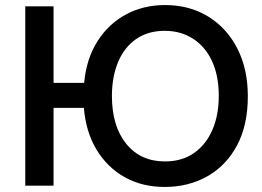

<svg xmlns="http://www.w3.org/2000/svg" viewBox="-20 -735 1037 760"><path d="M632 5Q543 5 474 -33.5Q405 -72 362.5 -142Q320 -212 312 -308H192V0H80V-710H192V-407H313Q322 -503 366 -572Q410 -641 479 -678Q548 -715 633 -715Q731 -715 805 -669Q879 -623 920 -542Q961 -461 961 -354Q961 -239 918 -159Q875 -79 800.5 -37Q726 5 632 5ZM633 -96Q700 -96 747.5 -129Q795 -162 820.5 -220.5Q846 -279 846 -355Q846 -435 819.5 -492.5Q793 -550 744.5 -581.5Q696 -613 632 -613Q566 -613 519 -580.5Q472 -548 447.5 -489.5Q423 -431 423 -355Q423 -236 479.5 -166Q536 -96 633 -96Z"/></svg>

Font: Raleway SemiBold
Style: Regular
Weight: 600
Designer: Matt McInerney, Pablo Impallari, Rodrigo Fuenzalida
Foundry: Matt McInerney, Pablo Impallari, Rodrigo Fuenzalida
Version: Version 4.026